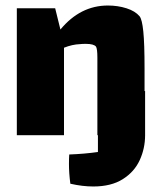

<svg xmlns="http://www.w3.org/2000/svg" viewBox="-20 -490 586 696"><path d="M506 -160V0Q506 48 486.5 90.5Q467 133 425 159.5Q383 186 318 186Q279 186 235 176Q230 138 230 105Q230 82 231 70Q286 68 335 61V0H333V-240V-281Q333 -313 328 -321Q320 -331 291 -331Q277 -331 270 -330Q242 -329 212 -317V0H41V-460H180L199 -383Q271 -470 371 -470Q407 -470 438.5 -460Q470 -450 486 -431Q495 -420 499.5 -376Q504 -332 504 -242V-160Z"/></svg>

Font: Lalezar
Style: Regular
Weight: 400
Designer: Borna Izadpanah
Foundry: Borna Izadpanah
Version: Version 1.003